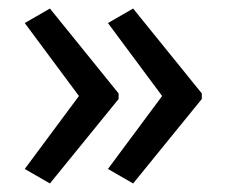

<svg xmlns="http://www.w3.org/2000/svg" viewBox="-20 -555 531 450"><path d="M453 -323V-336L292 -535L233 -501L360 -330L233 -159L292 -125ZM258 -323V-336L97 -535L38 -501L165 -330L38 -159L97 -125Z"/></svg>

Font: Noto Sans Malayalam UI SemiCondensed
Style: Regular
Weight: 400
Width: 4
Designer: Jelle Bosma - Monotype Design Team
Foundry: Monotype Imaging Inc.
Version: Version 2.104